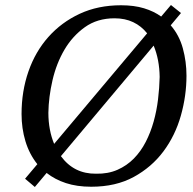

<svg xmlns="http://www.w3.org/2000/svg" viewBox="-20 -733 770 766"><path d="M66 -278Q66 -369 93.5 -448Q121 -527 173 -585.5Q225 -644 298 -678Q371 -712 463 -712Q515 -712 554.5 -700Q594 -688 623 -667L662 -713L702 -681L661 -632Q695 -593 709.5 -540Q724 -487 724 -431Q724 -351 701.5 -271.5Q679 -192 632 -129Q585 -66 513.5 -27Q442 12 344 12Q287 12 243 -2.5Q199 -17 166 -43L119 13L80 -20L129 -78Q97 -118 81.5 -169.5Q66 -221 66 -278ZM363 -40Q411 -39 448.5 -55.5Q486 -72 514 -100.5Q542 -129 561.5 -167Q581 -205 593 -248Q605 -291 610.5 -336.5Q616 -382 617 -426Q616 -496 593 -551L223 -110Q275 -39 363 -40ZM437 -660Q368 -660 318.5 -624.5Q269 -589 237 -534.5Q205 -480 189.5 -413Q174 -346 173 -283Q173 -248 179 -216.5Q185 -185 196 -159L567 -600Q544 -629 511.5 -644.5Q479 -660 437 -660Z"/></svg>

Font: PTSerifItalic
Style: Italic
Weight: 400
Italic angle: -12°
Designer: A.Korolkova, O.Umpeleva, V.Yefimov
Foundry: ParaType Ltd
Version: Version 1.000W OFL